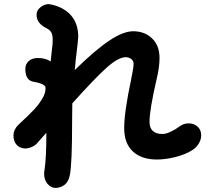

<svg xmlns="http://www.w3.org/2000/svg" viewBox="-20 -843 1040 940"><path d="M965 -180Q965 -160 953 -140Q941 -120 920 -107Q886 -86 838 -74Q790 -62 748 -62Q673 -62 630.5 -101.5Q588 -141 588 -216Q588 -294 622 -454Q634 -510 634 -531Q634 -546 622 -554.5Q610 -563 596 -563Q560 -563 503.5 -513Q447 -463 334 -337Q333 -306 333 -242Q333 -43 322 14Q316 46 296.5 61.5Q277 77 251 77Q230 77 213 57.5Q196 38 196 7Q196 0 198 -12Q207 -69 207 -193L190 -174L161 -141Q151 -130 134.5 -123Q118 -116 102 -116Q77 -117 61.5 -134Q46 -151 46 -179Q46 -194 52 -207Q58 -220 67 -229Q125 -283 150 -310Q175 -337 193 -371Q203 -391 203 -413Q203 -424 185.5 -431.5Q168 -439 148 -442Q104 -447 104 -505Q104 -529 120.5 -544Q137 -559 166 -559Q203 -559 228 -542Q233 -591 235 -607Q238 -624 238 -648Q238 -672 231 -684.5Q224 -697 207 -705Q182 -718 170.5 -734Q159 -750 159 -771Q159 -792 177.5 -807Q196 -822 217 -823Q222 -823 225 -822Q289 -810 326 -769.5Q363 -729 363 -663Q363 -658 360 -628Q349 -540 346 -500Q447 -599 515.5 -644.5Q584 -690 632 -690Q688 -690 724.5 -655Q761 -620 761 -559Q761 -513 746 -452Q712 -304 712 -247Q712 -187 776 -187Q792 -187 815.5 -198Q839 -209 859 -224Q879 -239 903 -239Q930 -239 947.5 -223Q965 -207 965 -180Z"/></svg>

Font: Tsukimi Rounded
Style: Bold
Weight: 700
Designer: Takashi Funayama
Foundry: Takashi Funayama
Version: Version 1.032; ttfautohint (v1.8.3)